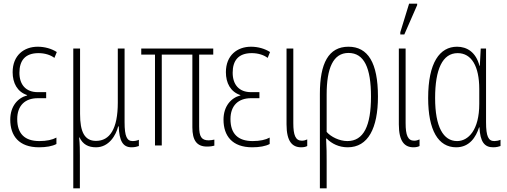

<svg xmlns="http://www.w3.org/2000/svg" viewBox="-20 -794 2765 1048"><path d="M193 10C232 10 266 4 288 -8V-43C266 -31 235 -24 195 -24C115 -24 74 -64 74 -144C74 -218 117 -258 186 -258H232V-291H186C121 -291 86 -332 86 -397C86 -462 116 -504 190 -504C225 -504 256 -494 277 -478L290 -510C262 -528 225 -539 186 -539C111 -539 49 -492 49 -400C49 -341 74 -293 128 -275V-273C77 -260 36 -214 36 -141C36 -53 83 10 193 10Z M380 234H416V55C416 27 416 -4 412 -44H414C432 -6 462 10 504 10C575 10 613 -56 625 -104H628C631 -26 650 10 698 10C716 10 730 6 738 3V-31C728 -26 714 -24 704 -24C673 -24 660 -49 660 -127V-529H623V-234C623 -90 579 -25 504 -25C441 -25 417 -75 417 -172V-529H380Z M1110 6C1129 6 1144 3 1150 1V-32C1139 -30 1130 -28 1119 -28C1080 -28 1067 -48 1067 -104V-496H1144V-529H751V-496H826V0H863V-496H1030V-99C1030 -28 1054 6 1110 6Z M1357 10C1396 10 1430 4 1452 -8V-43C1430 -31 1399 -24 1359 -24C1279 -24 1238 -64 1238 -144C1238 -218 1281 -258 1350 -258H1396V-291H1350C1285 -291 1250 -332 1250 -397C1250 -462 1280 -504 1354 -504C1389 -504 1420 -494 1441 -478L1454 -510C1426 -528 1389 -539 1350 -539C1275 -539 1213 -492 1213 -400C1213 -341 1238 -293 1292 -275V-273C1241 -260 1200 -214 1200 -141C1200 -53 1247 10 1357 10Z M1624 10C1639 10 1650 7 1657 3V-33C1649 -29 1638 -26 1628 -26C1593 -26 1581 -56 1581 -122V-529H1544V-115C1544 -21 1576 10 1624 10Z M1726 234H1763V85C1763 51 1763 12 1760 -38H1763C1791 -9 1831 10 1878 10C1989 10 2043 -94 2043 -267C2043 -452 1988 -539 1882 -539C1773 -539 1726 -448 1726 -282ZM1876 -24C1833 -24 1786 -47 1763 -74V-278C1763 -421 1798 -505 1882 -505C1968 -505 2005 -423 2005 -267C2005 -107 1965 -24 1876 -24Z M2165 -606H2187L2257 -766V-774H2213L2165 -618ZM2237 10C2252 10 2263 7 2270 3V-33C2262 -29 2251 -26 2241 -26C2206 -26 2194 -56 2194 -122V-529H2157V-115C2157 -21 2189 10 2237 10Z M2470 10C2543 10 2578 -46 2595 -99H2597C2601 -20 2624 10 2672 10C2690 10 2704 6 2712 3V-31C2701 -26 2687 -24 2678 -24C2646 -24 2633 -49 2633 -127V-529H2604L2599 -435H2597C2578 -509 2529 -539 2475 -539C2380 -539 2317 -452 2317 -259C2317 -83 2372 10 2470 10ZM2475 -24C2400 -24 2355 -101 2355 -259C2355 -415 2395 -504 2478 -504C2554 -504 2596 -432 2596 -308V-227C2596 -84 2536 -24 2475 -24Z"/></svg>

Font: Noto Sans ExtraCondensed ExtraLight
Style: Regular
Weight: 200
Width: 2
Designer: Monotype Design Team
Foundry: Monotype Imaging Inc.
Version: Version 2.013